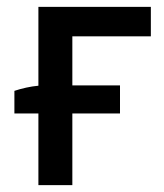

<svg xmlns="http://www.w3.org/2000/svg" viewBox="-20 -540 479 560"><path d="M92 0H191V-209H330V-291H191V-434H420V-520H92V-290C69 -288 43 -282 22 -275V-209H92Z"/></svg>

Font: Fixel Display Medium
Style: Regular
Weight: 500
Designer: AlfaBravo + MacPaw
Foundry: Kyrylo Tkachov, Marchela Mozhyna, Serhii Makarenko, Maria Weinstein, Zakhar Kryvoshyya
Version: Version 1.211